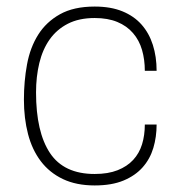

<svg xmlns="http://www.w3.org/2000/svg" viewBox="-20 -558 551 586"><path d="M269 8Q213 8 172 -11.5Q131 -31 104.5 -66Q78 -101 65.5 -149Q53 -197 53 -254Q53 -310 62.5 -361.5Q72 -413 96.5 -452Q121 -491 163 -514.5Q205 -538 269 -538Q318 -538 353.5 -523.5Q389 -509 412 -483Q435 -457 446.5 -421Q458 -385 458 -342H422Q422 -376 413.5 -405.5Q405 -435 386 -457Q367 -479 338 -491Q309 -503 269 -503Q221 -503 187 -485.5Q153 -468 131.5 -437.5Q110 -407 100 -365.5Q90 -324 90 -276Q90 -155 132.5 -91Q175 -27 269 -27Q310 -27 339 -38.5Q368 -50 386.5 -70Q405 -90 413.5 -117.5Q422 -145 422 -178H458Q458 -140 448 -106.5Q438 -73 415.5 -47.5Q393 -22 357 -7Q321 8 269 8Z"/></svg>

Font: Tanohe Sans ExtraLight
Style: Regular
Weight: 250
Designer: Village Type and Design LLC & Cristiano Sobral
Foundry: Cooper Hewitt Smithsonian Design Museum
Version: Version 1.00;May 30, 2020;FontCreator 12.0.0.2522 64-bit; tt